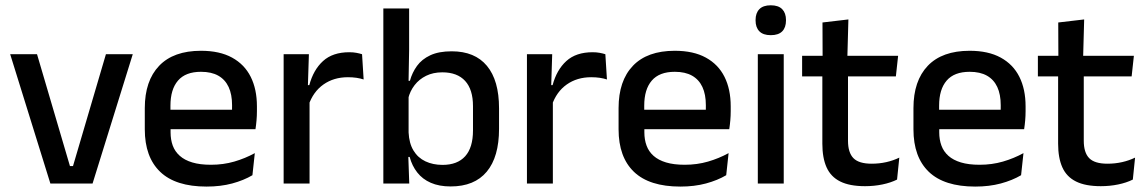

<svg xmlns="http://www.w3.org/2000/svg" viewBox="-20 -694 4334 726"><path d="M244.5 -66H256L380.5 -489H482L330 0H170.5L18.5 -489H120Z M761 11.5Q644 11.5 585.8 -44.2Q527.5 -100 527.5 -205V-285Q527.5 -388.5 581.8 -445.2Q636 -502 740 -502Q810.5 -502 857.5 -476.2Q904.5 -450.5 928 -403.5Q951.5 -356.5 951.5 -292V-273.5Q951.5 -256.5 950 -239Q948.5 -221.5 946 -205.5H856Q857 -231.5 857.2 -254.5Q857.5 -277.5 857.5 -296.5Q857.5 -337 844.5 -365Q831.5 -393 805.5 -407.8Q779.5 -422.5 740 -422.5Q681.5 -422.5 653 -389.2Q624.5 -356 624.5 -294.5V-248.5L625 -237V-193.5Q625 -166 633.2 -143.5Q641.5 -121 659.8 -104.8Q678 -88.5 707 -79.8Q736 -71 777.5 -71Q824.5 -71 865.8 -83Q907 -95 943.5 -115L934.5 -31.5Q901.5 -12 857.8 -0.2Q814 11.5 761 11.5ZM926 -205.5H579.5V-279H926Z M1146.5 -295.5 1125.5 -372H1149.5Q1165 -430 1201.5 -463.2Q1238 -496.5 1301 -496.5Q1316 -496.5 1327.8 -494.2Q1339.5 -492 1349 -489L1355 -393.5Q1343 -397.5 1328 -399.8Q1313 -402 1295.5 -402Q1242 -402 1203 -374.5Q1164 -347 1146.5 -295.5ZM1150.5 0H1052.5V-489H1148L1143.5 -346.5L1150.5 -339.5Z M1684 11Q1640.5 11 1609 -2.8Q1577.5 -16.5 1557.8 -41.8Q1538 -67 1529 -100.5H1496.5L1525 -193Q1527 -152 1543.5 -124.8Q1560 -97.5 1588.5 -84Q1617 -70.5 1653.5 -70.5Q1709.5 -70.5 1739 -103.2Q1768.5 -136 1768.5 -201V-292.5Q1768.5 -355.5 1738.8 -388Q1709 -420.5 1652.5 -420.5Q1618 -420.5 1591.5 -407.5Q1565 -394.5 1547.8 -372.2Q1530.5 -350 1523.5 -321.5L1502 -388.5H1530Q1538.5 -419.5 1556.8 -444.8Q1575 -470 1607 -485Q1639 -500 1688 -500Q1775.5 -500 1821.2 -445Q1867 -390 1867 -284.5V-207Q1867 -100.5 1820.5 -44.8Q1774 11 1684 11ZM1527.5 0H1429.5V-662H1527V-506L1524.5 -365.5L1525 -348.5V-145.5L1523.5 -114.5Z M2066.5 -295.5 2045.5 -372H2069.5Q2085 -430 2121.5 -463.2Q2158 -496.5 2221 -496.5Q2236 -496.5 2247.8 -494.2Q2259.5 -492 2269 -489L2275 -393.5Q2263 -397.5 2248 -399.8Q2233 -402 2215.5 -402Q2162 -402 2123 -374.5Q2084 -347 2066.5 -295.5ZM2070.5 0H1972.5V-489H2068L2063.5 -346.5L2070.5 -339.5Z M2552.5 11.5Q2435.5 11.5 2377.2 -44.2Q2319 -100 2319 -205V-285Q2319 -388.5 2373.2 -445.2Q2427.5 -502 2531.5 -502Q2602 -502 2649 -476.2Q2696 -450.5 2719.5 -403.5Q2743 -356.5 2743 -292V-273.5Q2743 -256.5 2741.5 -239Q2740 -221.5 2737.5 -205.5H2647.5Q2648.5 -231.5 2648.8 -254.5Q2649 -277.5 2649 -296.5Q2649 -337 2636 -365Q2623 -393 2597 -407.8Q2571 -422.5 2531.5 -422.5Q2473 -422.5 2444.5 -389.2Q2416 -356 2416 -294.5V-248.5L2416.5 -237V-193.5Q2416.5 -166 2424.8 -143.5Q2433 -121 2451.2 -104.8Q2469.5 -88.5 2498.5 -79.8Q2527.5 -71 2569 -71Q2616 -71 2657.2 -83Q2698.5 -95 2735 -115L2726 -31.5Q2693 -12 2649.2 -0.2Q2605.5 11.5 2552.5 11.5ZM2717.5 -205.5H2371V-279H2717.5Z M2943.5 0H2845.5V-489H2943.5ZM2894.5 -561Q2865.5 -561 2851.2 -575.8Q2837 -590.5 2837 -616.5V-618.5Q2837 -644.5 2851.2 -659.2Q2865.5 -674 2894.5 -674Q2923.5 -674 2937.8 -659.2Q2952 -644.5 2952 -618.5V-616.5Q2952 -590 2937.8 -575.5Q2923.5 -561 2894.5 -561Z M3251 10Q3192.5 10 3157 -7.8Q3121.5 -25.5 3105.5 -61.2Q3089.5 -97 3089.5 -150.5V-449.5H3186.5V-162Q3186.5 -117 3207 -96Q3227.5 -75 3276 -75Q3305 -75 3331.5 -81Q3358 -87 3380.5 -98L3372 -15Q3348 -3 3316.5 3.5Q3285 10 3251 10ZM3367.5 -405H3013V-483H3376ZM3184 -474.5H3090.5L3090 -609L3188 -620.5Z M3667.5 11.5Q3550.5 11.5 3492.2 -44.2Q3434 -100 3434 -205V-285Q3434 -388.5 3488.2 -445.2Q3542.5 -502 3646.5 -502Q3717 -502 3764 -476.2Q3811 -450.5 3834.5 -403.5Q3858 -356.5 3858 -292V-273.5Q3858 -256.5 3856.5 -239Q3855 -221.5 3852.5 -205.5H3762.5Q3763.5 -231.5 3763.8 -254.5Q3764 -277.5 3764 -296.5Q3764 -337 3751 -365Q3738 -393 3712 -407.8Q3686 -422.5 3646.5 -422.5Q3588 -422.5 3559.5 -389.2Q3531 -356 3531 -294.5V-248.5L3531.5 -237V-193.5Q3531.5 -166 3539.8 -143.5Q3548 -121 3566.2 -104.8Q3584.5 -88.5 3613.5 -79.8Q3642.5 -71 3684 -71Q3731 -71 3772.2 -83Q3813.5 -95 3850 -115L3841 -31.5Q3808 -12 3764.2 -0.2Q3720.5 11.5 3667.5 11.5ZM3832.5 -205.5H3486V-279H3832.5Z M4142.5 10Q4084 10 4048.5 -7.8Q4013 -25.5 3997 -61.2Q3981 -97 3981 -150.5V-449.5H4078V-162Q4078 -117 4098.5 -96Q4119 -75 4167.5 -75Q4196.5 -75 4223 -81Q4249.5 -87 4272 -98L4263.5 -15Q4239.5 -3 4208 3.5Q4176.5 10 4142.5 10ZM4259 -405H3904.5V-483H4267.5ZM4075.5 -474.5H3982L3981.5 -609L4079.5 -620.5Z"/></svg>

Font: Anek Malayalam Medium Medium
Style: Regular
Weight: 500
Version: Version 1.003